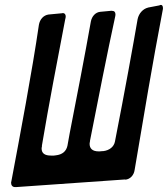

<svg xmlns="http://www.w3.org/2000/svg" viewBox="-20 -767 682 780"><path d="M489 -38V-37C509 -39 524 -55 527 -77C564 -296 599 -507 641 -726C642 -729 642 -732 642 -734C642 -742 639 -747 634 -747C633 -747 630 -747 627 -745L580 -736H581C561 -731 544 -713 539 -689C523 -595 485 -385 447 -192C443 -171 425 -156 399 -153C398 -153 396 -153 395 -153C392 -153 389 -152 384 -152H381C355 -152 344 -164 344 -183C344 -186 345 -190 346 -194L345 -192C376 -350 417 -558 448 -700C449 -704 449 -707 449 -709C449 -717 445 -723 435 -723H430L387 -719C368 -717 353 -701 349 -679C326 -549 292 -373 263 -225C260 -208 257 -191 254 -175C249 -152 233 -139 207 -136C204 -136 201 -135 199 -135H187C162 -135 149 -144 149 -164C149 -167 150 -171 151 -175L150 -174C179 -346 212 -517 245 -689C246 -693 247 -696 247 -700C247 -708 243 -714 235 -714L232 -713C231 -713 231 -713 230 -713L177 -708C157 -705 142 -689 138 -666C111 -480 60 -210 27 -35C26 -30 25 -27 25 -25C25 -15 30 -7 41 -7H46Z"/></svg>

Font: Bangerz
Style: Regular
Weight: 400
Designer: vernon adams
Foundry: Vernon Adams
Version: Version 2.10;December 28, 2023;FontCreator 13.0.0.2683 64-bi